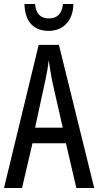

<svg xmlns="http://www.w3.org/2000/svg" viewBox="-20 -938 490 958"><path d="M361 0 309 -223H142L90 0H0L173 -714H274L450 0ZM240 -535Q235 -563 230.5 -589Q226 -615 223 -638Q218 -590 206 -536L155 -301H293ZM346 -918Q345 -856 311.5 -820Q278 -784 222 -784Q167 -784 135.5 -817.5Q104 -851 102 -918H155Q161 -846 224 -846Q287 -846 294 -918Z"/></svg>

Font: Noto Sans Sinhala UI ExtraCondensed
Style: Regular
Weight: 400
Width: 2
Designer: Jelle Bosma - Monotype Design Team
Foundry: Monotype Imaging Inc.
Version: Version 2.006; ttfautohint (v1.8.4.7-5d5b)